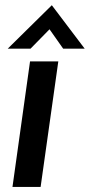

<svg xmlns="http://www.w3.org/2000/svg" viewBox="-20 -734 352 754"><path d="M29 0H139.5L209 -493H98ZM10.5 -543H100L174.5 -619L228 -543H312.5L183.5 -713.5Z"/></svg>

Font: HK Grotesk SemiBold
Style: Italic
Weight: 600
Italic angle: -16°
Designer: Alfredo Marco Pradil
Foundry: Hanken Design Co.
Version: Version 3.001;FEAKit 1.0